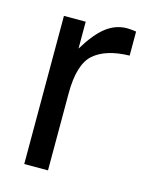

<svg xmlns="http://www.w3.org/2000/svg" viewBox="-89 -597 509 656"><g transform="rotate(15 166.0 -269.5)"><path d="M312 -451Q228 -449 186 -412Q144 -375 144 -272V0H60V-524H137V-429Q173 -488 206.5 -513.5Q240 -539 280 -539Q291 -539 312 -536Z"/></g></svg>

Font: ColatingCofangSans
Style: Regular
Weight: 400
Foundry: GNU
Version: Version 412.227;June 27, 2022;FontCreator 11.0.0.2412 32-bit